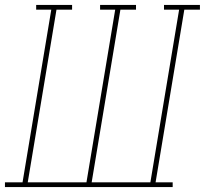

<svg xmlns="http://www.w3.org/2000/svg" viewBox="-38 -755 827 775"><path d="M-18 0V-19H53L169 -716H108V-735H253V-716H190L74 -19H311L427 -716H366V-735H511V-716H448L332 -19H569L685 -716H624V-735H769V-716H706L590 -19H659V0Z"/></svg>

Font: Iosevka Etoile Thin Oblique
Style: Regular
Weight: 100
Italic angle: -9°
Designer: Belleve Invis
Foundry: Belleve Invis
Version: Version 15.5.2; ttfautohint (v1.8.4)